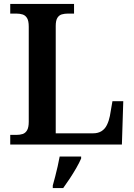

<svg xmlns="http://www.w3.org/2000/svg" viewBox="-20 -734 682 975"><path d="M32 0V-49H63Q81 -49 95 -53.5Q109 -58 117.5 -72.5Q126 -87 126 -116V-598Q126 -628 117.5 -642Q109 -656 95 -660.5Q81 -665 63 -665H32V-714H356V-665H325Q308 -665 294 -661Q280 -657 271.5 -643.5Q263 -630 263 -602V-57H453Q478 -57 495.5 -68Q513 -79 523 -99.5Q533 -120 538 -145L551 -220H606L599 0ZM248 208Q254 187 260.5 161.5Q267 136 273 110Q279 84 283 61H392V71Q383 92 367.5 119Q352 146 334.5 172.5Q317 199 301 221H248Z"/></svg>

Font: Noto Serif Bengali SemiBold
Style: Regular
Weight: 600
Version: Version 2.003